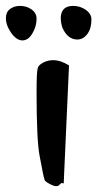

<svg xmlns="http://www.w3.org/2000/svg" viewBox="-58 -640 330 651"><path d="M-38 -579Q-38 -599 -24 -609.5Q-10 -620 10 -620Q32 -620 49 -608Q66 -596 66 -576Q66 -551 52 -527Q38 -503 18 -503Q-2 -503 -20 -528.5Q-38 -554 -38 -579ZM66 -328Q66 -398 70 -409Q72 -419 88 -427.5Q104 -436 122 -436Q148 -436 176 -418L158 -18Q156 -18 154 -19Q152 -20 150 -19Q148 -18 142 -12Q134 -5 117 -13Q100 -21 94 -28Q90 -36 76 -113Q66 -167 66 -328ZM148 -581Q150 -620 190 -620Q214 -620 233 -606.5Q252 -593 252 -574Q252 -543 238 -524.5Q224 -506 204 -506Q172 -506 154 -545Q148 -562 148 -581Z"/></svg>

Font: NaniFont Regular
Style: Regular
Weight: 400
Designer: Nanigashitei
Version: Version 1.036